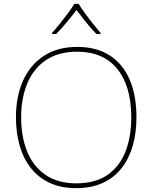

<svg xmlns="http://www.w3.org/2000/svg" viewBox="-20 -969 794 999"><path d="M690 -358Q690 -277 670.5 -210Q651 -143 612 -93.5Q573 -44 514 -17Q455 10 376 10Q298 10 239.5 -17Q181 -44 141.5 -93.5Q102 -143 82.5 -210.5Q63 -278 63 -359Q63 -467 100 -549.5Q137 -632 208.5 -678.5Q280 -725 382 -725Q481 -725 549.5 -681.5Q618 -638 654 -556Q690 -474 690 -358ZM90 -359Q90 -259 121 -181.5Q152 -104 216 -59.5Q280 -15 377 -15Q475 -15 538.5 -58.5Q602 -102 632.5 -179.5Q663 -257 663 -358Q663 -521 590 -610.5Q517 -700 382 -700Q284 -700 219 -656Q154 -612 122 -535Q90 -458 90 -359ZM389 -949Q401 -929 421 -901.5Q441 -874 463 -846.5Q485 -819 503 -798V-792H482Q454 -820 426.5 -854.5Q399 -889 378 -917Q357 -889 328.5 -854.5Q300 -820 272 -792H251V-798Q270 -819 292 -846.5Q314 -874 334.5 -901.5Q355 -929 367 -949Z"/></svg>

Font: Noto Sans Hebrew Thin
Style: Regular
Weight: 250
Designer: Monotype Design Team
Foundry: Monotype Imaging Inc.
Version: Version 2.003